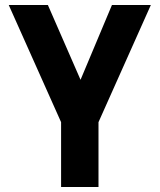

<svg xmlns="http://www.w3.org/2000/svg" viewBox="-20 -750 640 770"><path d="M225 0V-260L15 -730H172L303 -430L429 -730H585L375 -260V0Z"/></svg>

Font: Tiny ExtraBold
Style: Regular
Weight: 800
Designer: Philipp Nurullin, Konstantin Bulenkov
Foundry: JetBrains
Version: Version 2.251; ttfautohint (v1.8.4.7-5d5b)